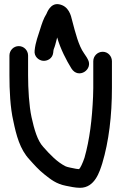

<svg xmlns="http://www.w3.org/2000/svg" viewBox="-20 -877 579 916"><path d="M233.8 -625.2 234.9 -635.3C235.3 -638.4 236.1 -641.5 236.2 -641.7C243.3 -659.4 244.9 -668.6 249.2 -684.6L252.8 -698.3C268.5 -643.2 297 -588.6 320.5 -550.8C354 -496.5 426.5 -545.8 398.8 -594.3L393.9 -603.1C393.6 -603.6 393.2 -604.3 392.8 -604.9L380.6 -623.2C355 -659 339.6 -720.8 324.3 -778.9C318.6 -803.8 308 -848.1 261.5 -856.6C219.6 -864.2 203.5 -813.9 201.9 -811.4C187.1 -787.8 179.5 -763 172.1 -739.5C162.7 -709.2 149.1 -675.7 145.2 -635.8C141.6 -607.1 165 -588.7 185.3 -586.9C204.5 -585.2 230.3 -596.6 233.8 -625.2ZM25 -612V-518C25 -446.4 28.7 -363.6 43.6 -299.6C57.5 -232.4 74.8 -164.8 120.6 -116C141.5 -92.7 165.2 -65.6 192.7 -44.3C221.1 -22.2 246.8 0.3 295.5 9.6C314.1 12.9 337.2 19 362 19C432.9 19 455.4 -58.8 467.9 -97.6C499.4 -202.5 514 -325.7 514 -457V-585C514 -608 496 -630 470 -630C445.2 -630 425 -609.8 425 -585V-457C425 -444.1 424.7 -430.5 424 -416.1C419.3 -307.5 407.7 -210.8 383.1 -124.4C374.7 -99.1 362.9 -74.3 357.2 -70.1C354.7 -70.2 349.6 -70.7 343.3 -71.6C325.6 -75.1 300.5 -79.7 293.2 -83.4C252.9 -103.5 219.5 -138.6 186.5 -175.9C158.7 -205.5 143.2 -260 130.4 -318.3C118.8 -371.6 114 -452.5 114 -518V-612C114 -636.1 94.7 -657 69.5 -657C44.3 -657 25 -636.1 25 -612Z"/></svg>

Font: Just Breathe
Style: Bd
Weight: 400
Foundry: Cannot Into Space Fonts
Version: Version 0.72